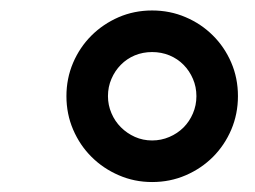

<svg xmlns="http://www.w3.org/2000/svg" viewBox="-20 -753 496 374"><path d="M276.3 -732.6Q311.1 -732.6 341.4 -719.6Q371.8 -706.7 394.5 -684.1Q417.3 -661.6 430.4 -631.2Q443.5 -600.9 443.5 -565.7Q443.5 -531.2 430.6 -500.7Q417.6 -470.2 394.9 -447.4Q372.2 -424.7 341.8 -411.6Q311.4 -398.4 276.3 -398.4Q241.8 -398.4 211.5 -411.6Q181.1 -424.7 158.4 -447.3Q135.7 -469.8 122.5 -500.4Q109.4 -530.9 109.4 -565.7Q109.4 -600.1 122.3 -630.5Q135.3 -660.9 158 -683.6Q180.8 -706.3 211.1 -719.5Q241.5 -732.6 276.3 -732.6ZM190.3 -565.7Q190.3 -548.3 197.1 -532.5Q203.8 -516.7 215.6 -505Q227.3 -493.3 242.9 -486.3Q258.5 -479.4 276.3 -479.4Q294 -479.4 309.8 -486.2Q325.6 -492.9 337.4 -504.6Q349.1 -516.3 355.8 -532.1Q362.6 -547.9 362.6 -565.7Q362.6 -583.8 355.8 -599.4Q349.1 -615.1 337.5 -626.8Q326 -638.5 310.2 -645.1Q294.4 -651.6 276.3 -651.6Q258.2 -651.6 242.5 -645.1Q226.9 -638.5 215.4 -626.8Q203.8 -615.1 197.1 -599.4Q190.3 -583.8 190.3 -565.7Z"/></svg>

Font: Inter P Medium
Style: Italic
Weight: 500
Italic angle: 9.39999°
Designer: Rasmus Andersson
Foundry: rsms
Version: Version 3.018;git-588b23468